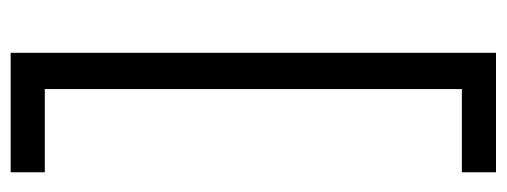

<svg xmlns="http://www.w3.org/2000/svg" viewBox="-315 -455 950 360"><g transform="rotate(90 160.0 -275.0)"><path d="M79 180V-730H303V-666H147V116H303V180Z"/></g></svg>

Font: MuseoModerno Thin Light
Style: Regular
Weight: 300
Version: Version 1.003